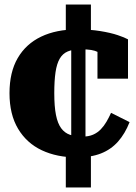

<svg xmlns="http://www.w3.org/2000/svg" viewBox="-20 -683 600 849"><path d="M345 -79Q372 -79 391.5 -87.5Q411 -96 425.5 -111Q440 -126 451 -145Q462 -164 471 -184L553 -143Q533 -92 502 -57Q471 -22 426.5 -4.5Q382 13 320 13Q232 13 165 -18.5Q98 -50 60 -113.5Q22 -177 22 -271Q22 -364 58.5 -426.5Q95 -489 162 -521Q229 -553 321 -553Q378 -553 424 -545.5Q470 -538 501 -527.5Q532 -517 546 -509V-335H411V-495Q435 -491 444.5 -481Q454 -471 453.5 -460.5Q453 -450 447 -444Q441 -438 434 -440Q424 -447 412.5 -453Q401 -459 383.5 -462Q366 -465 337 -465Q302 -465 279.5 -455.5Q257 -446 244 -423.5Q231 -401 225.5 -363.5Q220 -326 220 -271Q220 -212 227.5 -174.5Q235 -137 250.5 -116Q266 -95 289.5 -87Q313 -79 345 -79ZM271 -663H382V-516L358 -498V-39L382 -25V146H271V-27L295 -44V-493L271 -507Z"/></svg>

Font: Roboto Serif Black
Style: Regular
Weight: 900
Designer: Greg Gazdowicz
Foundry: Commercial Type
Version: Version 1.008